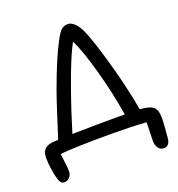

<svg xmlns="http://www.w3.org/2000/svg" viewBox="-156 -835 1065 1151"><g transform="rotate(-20 376.0 -259.5)"><path d="M692.9 189Q671.4 189 658.2 171.1Q645 153.3 645 125Q645 112.3 646.5 69.8Q647.9 27.3 647.9 6.8Q541 0 418 0Q185.1 0 99.1 9.8Q100.6 24.9 105.7 65.2Q110.8 105.5 110.8 121.1Q110.8 146.5 96.7 161.6Q82.5 176.8 63 176.8Q48.3 176.8 40.8 167Q33.2 157.2 26.9 134.8Q21.5 118.7 15.1 77.9Q8.8 37.1 8.8 1Q8.8 -35.2 27.8 -53.7Q46.9 -72.3 90.8 -74.2Q93.3 -74.2 100.8 -74.7Q108.4 -75.2 113.8 -75.2Q120.6 -95.7 156 -206.8Q191.4 -317.9 209 -365.2Q272.9 -539.6 319.8 -627Q329.6 -646 334.7 -654.8Q339.8 -663.6 348.4 -676Q356.9 -688.5 364 -694.1Q371.1 -699.7 381.1 -703.9Q391.1 -708 402.8 -708Q426.3 -708 447.3 -687.3Q468.3 -666.5 484.9 -630.9Q515.6 -562 563 -395Q610.4 -228 636.2 -80.1Q640.1 -79.6 648.2 -79.1Q656.2 -78.6 659.2 -78.1Q707 -72.3 725.1 -52.7Q743.2 -33.2 743.2 9.8Q743.2 59.1 734.9 140.1Q730 189 692.9 189ZM286.1 -324.2Q250 -223.6 206.1 -79.1Q374.5 -82 457 -82H541Q518.6 -225.1 476.3 -376.7Q434.1 -528.3 398.9 -598.1Q390.6 -582.5 381.8 -564.5Q373 -546.4 366.5 -531.7Q359.9 -517.1 350.8 -494.9Q341.8 -472.7 336.9 -460.7Q332 -448.7 322.5 -423.8Q313 -398.9 310.1 -390.6Q307.1 -382.3 297.4 -355.5Q287.6 -328.6 286.1 -324.2Z"/></g></svg>

Font: Shantell Sans Normal
Style: Regular
Weight: 400
Designer: Stephen Nixon, Anya Danilova, Shantell Martin
Foundry: Arrow Type
Version: Version 1.006;[559af2be0]